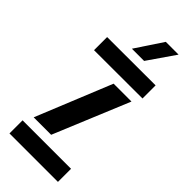

<svg xmlns="http://www.w3.org/2000/svg" viewBox="-249 -802 839 839"><g transform="rotate(45 170.0 -383.0)"><path d="M19 0V-81H318.5V0ZM23 -518.5V-599.5L322 -600V-519ZM44 -124.5 187 -475.5H297.5L152 -124.5ZM135.5 -640 219 -766H298L211 -640Z"/></g></svg>

Font: Big Shoulders Stencil Display Thin
Style: Bold
Weight: 700
Version: Version 2.001